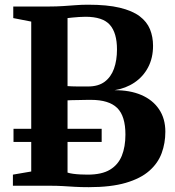

<svg xmlns="http://www.w3.org/2000/svg" viewBox="-20 -770 726 796"><path d="M109.5 -59V-680.5L35 -695V-743H183.5Q214.5 -743 241.2 -744.8Q268 -746.5 293.2 -748.5Q318.5 -750.5 345 -750.5Q424.5 -750.5 476.5 -738Q528.5 -725.5 558.8 -702.8Q589 -680 601.8 -648.8Q614.5 -617.5 614.5 -580Q614.5 -530 594.2 -491.2Q574 -452.5 537.8 -428Q501.5 -403.5 454.5 -396Q518.5 -396.5 565.8 -376.2Q613 -356 639.2 -317.2Q665.5 -278.5 665.5 -224Q665.5 -176.5 650.2 -135Q635 -93.5 599 -61.8Q563 -30 501.5 -12Q440 6 348 6Q315 6 290.2 4.5Q265.5 3 241 1.5Q216.5 0 184 0H33.5V-46ZM260 -413Q268 -412.5 279 -412Q290 -411.5 302 -411.5Q314 -411.5 325.5 -411.5Q337 -411.5 345.5 -411.5Q387.5 -411.5 413.8 -431Q440 -450.5 452.5 -485Q465 -519.5 465 -565Q465 -633.5 435.5 -667Q406 -700.5 334.5 -700.5Q322.5 -700.5 307.8 -699.5Q293 -698.5 280 -697.2Q267 -696 260 -695ZM260 -54.5Q268.5 -51.5 283 -49.5Q297.5 -47.5 313.5 -46.8Q329.5 -46 343.5 -46Q402 -46 436 -66.5Q470 -87 485 -124.2Q500 -161.5 500 -212Q500 -289 465.8 -322.5Q431.5 -356 357 -356Q346 -356 332.2 -355.8Q318.5 -355.5 304.8 -355.2Q291 -355 279.5 -354.8Q268 -354.5 260 -354ZM401.5 -236V-181.5H36V-236Z"/></svg>

Font: Merriweather 60pt
Style: Bold
Weight: 700
Version: Version 2.100